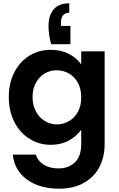

<svg xmlns="http://www.w3.org/2000/svg" viewBox="-20 -863 718 1156"><path d="M288 -597Q272 -655 272 -705Q272 -771 303.5 -807Q335 -843 397 -843V-786Q347 -786 347 -725V-707H404V-597ZM286 -563Q348 -563 395 -538.5Q442 -514 469 -475V-554H610V4Q610 81 579 141.5Q548 202 486 237.5Q424 273 336 273Q218 273 142.5 218Q67 163 57 68H196Q207 106 243.5 128.5Q280 151 332 151Q393 151 431 114.5Q469 78 469 4V-82Q442 -43 394.5 -17Q347 9 286 9Q216 9 158 -27Q100 -63 66.5 -128.5Q33 -194 33 -279Q33 -363 66.5 -428Q100 -493 157.5 -528Q215 -563 286 -563ZM469 -277Q469 -328 449 -364.5Q429 -401 395 -420.5Q361 -440 322 -440Q283 -440 250 -421Q217 -402 196.5 -365.5Q176 -329 176 -279Q176 -229 196.5 -191.5Q217 -154 250.5 -134Q284 -114 322 -114Q361 -114 395 -133.5Q429 -153 449 -189.5Q469 -226 469 -277Z"/></svg>

Font: MSTAGE SemiBold
Style: Regular
Weight: 600
Designer: Ninad Kale (Devanagari), Jonny Pinhorn (Latin)
Foundry: Indian Type Foundry
Version: 4.004